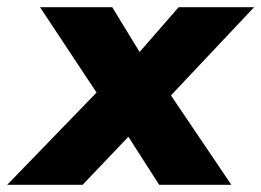

<svg xmlns="http://www.w3.org/2000/svg" viewBox="-73 -512 724 532"><path d="M-53 0 223 -285 222 -214 38 -492H238L334 -335H285L422 -492H631L369 -214L370 -293L568 0H368L259 -170L317 -169L156 0Z"/></svg>

Font: Nunito Sans 12pt Black
Style: Italic
Weight: 900
Italic angle: -9°
Designer: Vernon Adams
Foundry: Vernon Adams
Version: Version 3.101;gftools[0.9.27]